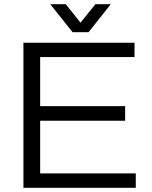

<svg xmlns="http://www.w3.org/2000/svg" viewBox="-20 -888 719 908"><path d="M217.8 -868.2H291L360.8 -780.8L431.2 -868.2H503.9L398.9 -735.8H323.2ZM90.8 0V-686H616.2V-618.2H169.9V-386.2H571.8V-316.9H169.9V-67.9H622.1V0Z"/></svg>

Font: Archivo Light
Style: Regular
Weight: 300
Designer: Hector Gatti
Foundry: Omnibus-Type
Version: Version 2.001